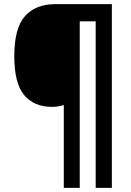

<svg xmlns="http://www.w3.org/2000/svg" viewBox="-20 -780 633 927"><path d="M520 127H442V-677H365V127H288V-273Q262 -264 231 -264Q145 -264 97 -320.5Q49 -377 49 -509Q49 -645 101 -702.5Q153 -760 246 -760H520Z"/></svg>

Font: Noto Sans Hebrew SemiCondensed
Style: Bold
Weight: 700
Width: 4
Designer: Monotype Design Team
Foundry: Monotype Imaging Inc.
Version: Version 2.004; ttfautohint (v1.8.4.7-5d5b)